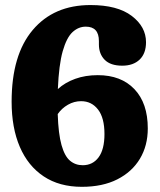

<svg xmlns="http://www.w3.org/2000/svg" viewBox="-20 -730 632 760"><path d="M338 -710Q445 -710 501.5 -667Q558 -624 558 -563Q558 -518.5 532.8 -494.2Q507.5 -470 464 -470Q417.5 -470 394.5 -493.2Q371.5 -516.5 371.5 -554V-567.5Q371.5 -624.5 319.5 -624.5Q290.5 -624.5 267 -602.8Q243.5 -581 228.2 -527.2Q213 -473.5 209 -377.5Q237.5 -403.5 277.8 -418Q318 -432.5 367 -432.5Q459.5 -432.5 512.2 -377Q565 -321.5 565 -221.5Q565 -153.5 533.8 -101.5Q502.5 -49.5 444.2 -20Q386 9.5 304 9.5Q215 9.5 153 -31.8Q91 -73 58.5 -148.5Q26 -224 26 -327.5Q26 -512.5 109.5 -611.2Q193 -710 338 -710ZM301 -329.5Q273.5 -329.5 249 -315.5Q224.5 -301.5 208.5 -278.5Q211 -200 223.5 -155.8Q236 -111.5 257.2 -93.8Q278.5 -76 307.5 -76Q347 -76 370.2 -107.2Q393.5 -138.5 393.5 -199.5Q393.5 -263.5 368 -296.5Q342.5 -329.5 301 -329.5Z"/></svg>

Font: Fraunces 144pt SuperSoft
Style: Bold
Weight: 700
Version: Version 1.000;[b76b70a41]